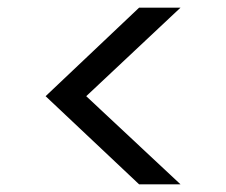

<svg xmlns="http://www.w3.org/2000/svg" viewBox="-20 -537 590 501"><path d="M451 -56H343L99 -286L343 -517H451L205 -286Z"/></svg>

Font: DM Sans 11pt
Style: Regular
Weight: 400
Version: Version 4.004;gftools[0.9.30]